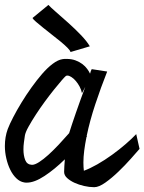

<svg xmlns="http://www.w3.org/2000/svg" viewBox="-20 -735 593 788"><path d="M112.3 -58.6Q123 -58.6 140.6 -69.8Q158.2 -81.1 178.7 -99.6Q199.2 -118.2 221.2 -141.6Q243.2 -165 263.7 -188.5Q274.4 -222.7 291.5 -272Q308.6 -321.3 330.1 -378.9L316.4 -352.5Q313.5 -367.2 306.6 -379.9Q299.8 -392.6 291 -402.8Q282.2 -413.1 272.9 -418.9Q263.7 -424.8 256.8 -424.8Q252 -424.8 250 -422.9Q246.1 -419.9 232.9 -404.8Q219.7 -389.6 201.7 -367.2Q183.6 -344.7 163.6 -317.4Q143.6 -290 126.5 -263.7Q109.4 -237.3 96.7 -214.4Q84 -191.4 82 -177.7Q80.1 -164.1 78.1 -149.9Q76.2 -135.7 76.2 -122.1Q76.2 -96.7 83.5 -78.1Q90.8 -59.6 110.4 -58.6ZM552.7 -124Q540 -109.4 516.6 -83Q493.2 -56.6 466.3 -30.8Q439.5 -4.9 412.6 14.2Q385.7 33.2 367.2 33.2H365.2Q346.7 33.2 325.2 28.3Q303.7 23.4 285.6 15.1Q267.6 6.8 255.4 -4.4Q243.2 -15.6 243.2 -29.3V-30.3Q243.2 -40 244.1 -53.2Q245.1 -66.4 246.1 -81.1Q204.1 -40 162.6 -12.7Q121.1 14.6 89.8 14.6Q82 14.6 79.1 13.7Q61.5 10.7 46.9 -3.4Q32.2 -17.6 22 -38.6Q11.7 -59.6 5.9 -85Q0 -110.4 0 -135.7Q0 -172.9 11.7 -205.1Q19.5 -225.6 34.2 -253.9Q48.8 -282.2 67.9 -313.5Q86.9 -344.7 108.9 -375.5Q130.9 -406.2 152.8 -431.6Q174.8 -457 196.3 -473.1Q217.8 -489.3 236.3 -492.2Q241.2 -493.2 245.1 -493.2Q249 -493.2 252.9 -493.2Q273.4 -493.2 289.6 -487.3Q305.7 -481.4 317.9 -472.2Q330.1 -462.9 337.9 -452.1Q345.7 -441.4 349.6 -432.6Q352.5 -444.3 356.4 -451.2L419.9 -441.4Q393.6 -375 371.1 -307.1Q348.6 -239.3 335.9 -177.7L336.9 -174.8L335 -172.9Q329.1 -143.6 325.7 -117.2Q322.3 -90.8 322.3 -68.4Q322.3 -57.6 322.8 -49.8Q323.2 -42 324.2 -34.2Q348.6 -43 379.4 -60.5Q410.2 -78.1 439.9 -99.6Q469.7 -121.1 496.1 -144Q522.5 -167 539.1 -184.6ZM178.7 -714.8Q186.5 -706.1 209.5 -686Q232.4 -666 259.8 -641.6Q287.1 -617.2 312 -591.3Q336.9 -565.4 348.6 -544.9L269.5 -521.5Q267.6 -528.3 256.3 -539.6Q245.1 -550.8 228.5 -564.5Q211.9 -578.1 192.9 -592.8Q173.8 -607.4 157.2 -621.1Q140.6 -634.8 128.4 -645Q116.2 -655.3 113.3 -661.1Z"/></svg>

Font: Miniver
Style: Regular
Weight: 400
Designer: Dathan Boardman
Foundry: Open Window
Version: Version 1.000